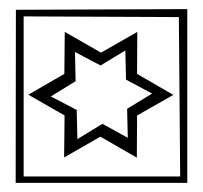

<svg xmlns="http://www.w3.org/2000/svg" viewBox="-20 -420 448 424"><path d="M15.1 -398.4 393.6 -399.9V-16.1H14.6ZM32.2 -30.3H377.9L375 -382.3L32.2 -383.8ZM262.2 -115.7 260.7 -179.7 315.9 -213.4 258.3 -244.1 256.8 -308.6 202.1 -275.4 145.5 -305.2 147 -240.7 92.3 -207 149.4 -177.2 150.9 -112.8 206.1 -146.5ZM282.2 -71.8 201.7 -118.2 121.6 -72.3 122.6 -165 42.5 -210.9 122.1 -256.8 123 -349.6 203.1 -303.7 283.2 -349.6 282.7 -256.8 362.8 -210.4 282.7 -165Z"/></svg>

Font: Urdu Khush Khati
Style: Regular
Weight: 400
Version: Version 001.500